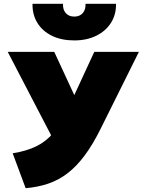

<svg xmlns="http://www.w3.org/2000/svg" viewBox="-20 -972 748 1007"><path d="M114.5 15 46.5 -168Q119 -179.5 170.5 -204.8Q222 -230 260.5 -275.5Q299 -321 332.5 -393L474.5 -700H708.5L507.5 -296Q466.5 -213.5 423.8 -156.2Q381 -99 334 -63Q287 -27 232.8 -8.8Q178.5 9.5 114.5 15ZM292.5 -177 20.5 -700H264.5L429.5 -344ZM369.5 -760Q302.5 -760 253 -784Q203.5 -808 176.5 -851.2Q149.5 -894.5 150.5 -952H310.5Q309 -921.5 325 -903.2Q341 -885 369.5 -885Q398 -885 414 -903.2Q430 -921.5 428.5 -952H588.5Q589.5 -895.5 562 -852.2Q534.5 -809 484.8 -784.5Q435 -760 369.5 -760Z"/></svg>

Font: Geologica Black
Style: Regular
Weight: 900
Designer: Sindre Bremnes, Frode Helland
Foundry: Monokrom Skriftforlag AS
Version: Version 1.010;gftools[0.9.28]